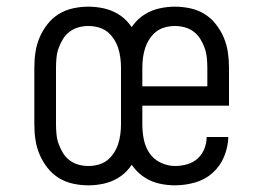

<svg xmlns="http://www.w3.org/2000/svg" viewBox="-20 -548 790 576"><path d="M245 8Q222 8 199 3Q176 -2 156.5 -14Q137 -26 122.5 -44.5Q108 -63 99 -84Q90 -105 86.5 -128Q83 -151 83 -175V-345Q83 -369 86.5 -392Q90 -415 99 -436Q108 -457 122.5 -475.5Q137 -494 156.5 -506Q176 -518 199 -523Q222 -528 245 -528Q268 -528 291 -523Q314 -518 334 -506Q354 -494 368.5 -475.5Q383 -457 392 -436Q401 -415 404 -392Q407 -369 407 -345V-175Q407 -151 404 -128Q401 -105 392 -84Q383 -63 368.5 -44.5Q354 -26 334 -14Q314 -2 291 3Q268 8 245 8ZM245 -50Q260 -50 275 -54Q290 -58 301.5 -67Q313 -76 321.5 -89Q330 -102 334.5 -116Q339 -130 341 -145Q343 -160 343 -175V-345Q343 -360 341 -375Q339 -390 334.5 -404Q330 -418 321.5 -431Q313 -444 301.5 -453Q290 -462 275 -466Q260 -470 245 -470Q230 -470 215.5 -466Q201 -462 189 -453Q177 -444 169 -431Q161 -418 156 -404Q151 -390 149.5 -375Q148 -360 148 -345V-175Q148 -160 149.5 -145Q151 -130 156 -116Q161 -102 169 -89Q177 -76 189 -67Q201 -58 215.5 -54Q230 -50 245 -50ZM505 8Q482 8 459 3Q436 -2 416.5 -14Q397 -26 382 -44.5Q367 -63 358 -84Q349 -105 346 -128Q343 -151 343 -175V-345Q343 -369 346 -392Q349 -415 358 -436Q367 -457 381.5 -475.5Q396 -494 416 -506Q436 -518 459 -523Q482 -528 505 -528Q528 -528 551 -523Q574 -518 593.5 -506Q613 -494 627.5 -475.5Q642 -457 651 -436Q660 -415 663.5 -392Q667 -369 667 -345V-231H407V-175Q407 -152 411.5 -129.5Q416 -107 428.5 -88.5Q441 -70 462 -60Q483 -50 505 -50Q523 -50 541 -55Q559 -60 572.5 -72Q586 -84 593 -101.5Q600 -119 600 -137H665Q664 -106 652 -77.5Q640 -49 617.5 -29Q595 -9 565 -0.5Q535 8 505 8ZM602 -289V-345Q602 -360 600.5 -375Q599 -390 594 -404Q589 -418 581 -431Q573 -444 561 -453Q549 -462 534.5 -466Q520 -470 505 -470Q490 -470 475 -466Q460 -462 448.5 -453Q437 -444 428.5 -431Q420 -418 415.5 -404Q411 -390 409 -375Q407 -360 407 -345V-289Z"/></svg>

Font: Iosevka Aile Light
Style: Regular
Weight: 300
Designer: Belleve Invis
Foundry: Belleve Invis
Version: Version 27.3.5; ttfautohint (v1.8.4)